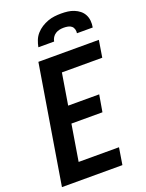

<svg xmlns="http://www.w3.org/2000/svg" viewBox="-174 -1039 854 1122"><g transform="rotate(-20 253.5 -477.5)"><path d="M10 0 131 -735H507L490 -630H239L207 -435H400L382 -330H189L152 -105H403L386 0ZM160 -815Q164 -836 172 -856.5Q180 -877 195 -894Q210 -911 229 -923Q248 -935 268.5 -942.5Q289 -950 310 -952.5Q331 -955 352 -955Q373 -955 393 -952.5Q413 -950 431.5 -942.5Q450 -935 465 -923Q480 -911 489 -894Q498 -877 500 -856.5Q502 -836 498 -815H400Q402 -828 398.5 -840Q395 -852 386 -859.5Q377 -867 364 -869.5Q351 -872 338 -872Q325 -872 312 -869.5Q299 -867 287 -859.5Q275 -852 267.5 -840Q260 -828 258 -815Z"/></g></svg>

Font: Iosevka Term Curly XBd Obl
Style: Regular
Weight: 800
Italic angle: -9°
Designer: Belleve Invis
Foundry: Belleve Invis
Version: Version 32.3.0